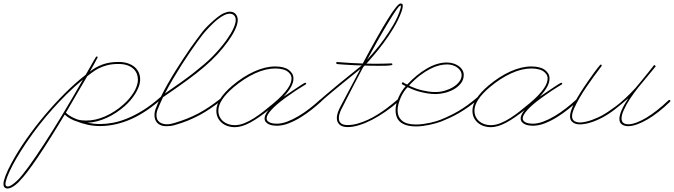

<svg xmlns="http://www.w3.org/2000/svg" viewBox="-344 -723 3892 1109"><path d="M595.1 -165.4Q596.4 -162.8 596.4 -161.5Q596.4 -157.6 594.4 -156.9Q503.9 -75.5 415.4 -35.8Q326.8 3.9 236.3 5.2Q196.6 5.2 160.8 -2.9Q125 -11.1 100.3 -21.5Q82 -26.7 63.5 -36.8Q44.9 -46.9 29.9 -61.2Q-59.2 87.2 -125.3 184.9Q-191.4 282.6 -231.1 322.9Q-231.8 324.2 -238.6 331.1Q-245.4 337.9 -255.5 345.7Q-265.6 353.5 -277.7 359.7Q-289.7 365.9 -300.1 365.9Q-311.8 365.9 -318 358.7Q-324.2 351.6 -324.2 340.5Q-324.2 323.6 -312.2 292Q-300.1 260.4 -277.3 218.1Q-240.9 150.4 -191.4 79.8Q-141.9 9.1 -85.6 -57.6Q-29.3 -124.3 31.2 -184.6Q91.8 -244.8 151 -291Q171.2 -326.2 182.9 -347Q194.7 -367.8 201.2 -379.2Q207.7 -390.6 210.3 -393.9Q212.9 -397.1 214.2 -397.1Q216.1 -397.1 218.1 -395.8Q220.1 -394.5 220.1 -391.3Q220.1 -391.9 219.4 -390.3Q218.8 -388.7 214.5 -380.9Q210.3 -373 201.2 -356.1Q192.1 -339.2 175.1 -309.2Q207 -335.3 247.7 -350.3Q288.4 -365.2 339.8 -365.2Q371.1 -365.2 394.9 -357.1Q418.6 -349 434.2 -335.3Q449.9 -321.6 457.7 -303.4Q465.5 -285.2 465.5 -265Q465.5 -244.1 457.7 -223Q449.9 -201.8 437.5 -182Q425.1 -162.1 409.5 -143.9Q393.9 -125.7 377.6 -111.3Q354.2 -90.5 327.1 -72.6Q300.1 -54.7 271.8 -42Q243.5 -29.3 215.2 -22.1Q186.8 -15 160.8 -15Q177.7 -11.1 195.6 -8.8Q213.5 -6.5 235 -6.5Q268.2 -6.5 307.3 -13.7Q346.4 -20.8 390.6 -38.7Q434.9 -56.6 484 -87.2Q533.2 -117.8 586.6 -165.4Q588.5 -167.3 590.5 -167.3Q591.8 -167.3 592.8 -166.7Q593.8 -166 595.1 -165.4ZM-239.6 315.1Q-215.5 290.4 -177.7 238.3Q-140 186.2 -91.1 111.3Q-42.3 36.5 15 -58.3Q72.3 -153 135.4 -263.7Q85.3 -222.7 41.3 -179Q-2.6 -135.4 -39.7 -93.8Q-76.8 -52.1 -106.1 -15.3Q-135.4 21.5 -155.6 49.5Q-193.4 101.6 -222.7 148.1Q-252 194.7 -271.8 232.7Q-291.7 270.8 -302.1 298.5Q-312.5 326.2 -312.5 340.5Q-312.5 345.7 -309.6 349.9Q-306.6 354.2 -299.5 354.2Q-292.3 354.2 -283.5 349.6Q-274.7 345.1 -266.3 338.5Q-257.8 332 -250.7 325.5Q-243.5 319 -239.6 315.1ZM104.2 -32.6Q116.5 -29.3 128.6 -28Q140.6 -26.7 151.7 -26.7Q207 -26 264.3 -51.4Q321.6 -76.8 369.8 -120.4Q385.4 -134.1 400.1 -151Q414.7 -168 426.4 -186.2Q438.2 -204.4 445.3 -224.3Q452.5 -244.1 452.5 -263.7Q452.5 -279.9 446.6 -295.9Q440.8 -311.8 427.7 -324.5Q414.7 -337.2 393.2 -345.4Q371.7 -353.5 339.8 -353.5Q302.1 -353.5 274.1 -346Q246.1 -338.5 224.9 -327.5Q203.8 -316.4 188.2 -304.4Q172.5 -292.3 160.2 -283.2Q135.4 -240.2 102.9 -185.9Q70.3 -131.5 36.5 -71.6Q50.1 -57.9 69.7 -47.9Q89.2 -37.8 104.2 -32.6Z M617.2 5.9Q598.3 5.9 585.3 0.7Q572.3 -4.6 564.1 -13.3Q556 -22.1 552.1 -33.5Q548.2 -44.9 548.2 -56.6Q548.2 -70.3 550.8 -80.4Q553.4 -90.5 554 -91.8Q566.4 -126.3 585.6 -165Q604.8 -203.8 627 -242.5Q649.1 -281.2 672.2 -318Q695.3 -354.8 715.5 -385.4Q737 -418.6 756.8 -446.6Q776.7 -474.6 792 -495.1Q807.3 -515.6 816.4 -527.7Q825.5 -539.7 825.5 -539.7Q825.5 -540.4 838.2 -554.7Q850.9 -569 869.8 -586.9Q888.7 -604.8 910.5 -622.4Q932.3 -640 951.2 -647.8Q969.4 -655.6 983.7 -655.6Q1005.2 -655.6 1017.3 -641.6Q1029.3 -627.6 1029.3 -607.4Q1029.3 -593.8 1024.1 -577.5Q1018.9 -561.2 1010.7 -544.9Q1002.6 -528.6 992.5 -513Q982.4 -497.4 972.7 -483.7Q943.4 -443.4 911.1 -408.5Q878.9 -373.7 835.9 -336.9Q793 -300.1 735.4 -258.1Q677.7 -216.1 597.7 -161.5Q588.5 -142.6 580.4 -124Q572.3 -105.5 565.1 -87.2Q563.8 -83.3 562.5 -78.1Q561.2 -73.6 560.5 -68Q559.9 -62.5 559.9 -56.6Q559.9 -30.6 577.1 -17.9Q594.4 -5.2 619.8 -5.2Q640 -5.2 662.8 -12.4Q703.8 -24.7 738 -38.4Q772.1 -52.1 803.1 -68.7Q834 -85.3 863.6 -105.1Q893.2 -125 925.1 -149.7Q927.7 -151 929 -151Q934.9 -151 934.9 -145.2Q934.9 -141.3 932.9 -140.6Q900.4 -115.9 870.1 -95.4Q839.8 -74.9 808.3 -57.9Q776.7 -41 741.9 -26.7Q707 -12.4 665.4 -0.7Q652.3 3.3 640 4.6Q627.6 5.9 617.2 5.9ZM834.6 -532.6Q833.3 -531.2 822.3 -517.3Q811.2 -503.3 793.9 -479.2Q776.7 -455.1 753.9 -422.2Q731.1 -389.3 706.7 -350.9Q682.3 -312.5 656.9 -269.9Q631.5 -227.2 608.7 -182.9Q659.5 -218.1 700.2 -247.1Q740.9 -276 773.8 -301.8Q806.6 -327.5 833.3 -350.3Q860 -373 882.5 -395.8Q904.9 -418.6 924.8 -441.7Q944.7 -464.8 963.5 -490.9Q990.2 -528 1003.9 -557.9Q1017.6 -587.9 1017.6 -608.1Q1017.6 -624.3 1008.1 -634.1Q998.7 -643.9 983.1 -643.9Q968.1 -643.9 951.5 -635.7Q934.9 -627.6 918.6 -615.2Q902.3 -602.9 887.4 -588.5Q872.4 -574.2 860.7 -561.8Q849 -549.5 841.8 -541Q834.6 -532.6 834.6 -532.6Z M1513 -146.5Q1514.3 -143.9 1514.3 -141.9Q1514.3 -140.6 1513 -138Q1489.6 -116.5 1458.7 -91.8Q1427.7 -67.1 1393.6 -45.9Q1359.4 -24.7 1323.6 -10.7Q1287.8 3.3 1253.9 3.3Q1244.1 3.3 1232.1 1.6Q1220.1 0 1209.3 -4.9Q1198.6 -9.8 1191.4 -18.2Q1184.2 -26.7 1184.2 -39.7Q1184.2 -59.2 1207.7 -87.9Q1150.4 -41.7 1101.2 -15Q1052.1 11.7 1011.1 11.7Q990.2 11.7 971 5.2Q951.8 -1.3 937.2 -13.7Q922.5 -26 914.1 -43.6Q905.6 -61.2 905.6 -84Q905.6 -149.7 998 -228.5Q1060.5 -281.2 1124.7 -310.2Q1188.8 -339.2 1246.1 -339.2Q1273.4 -339.2 1295.6 -332.7Q1296.9 -332.7 1305.7 -329.4Q1314.5 -326.2 1324.5 -318.7Q1334.6 -311.2 1342.8 -299.2Q1350.9 -287.1 1350.9 -268.9Q1350.9 -224 1293.6 -164.1Q1317.1 -179.7 1338.9 -194.3Q1360.7 -209 1377.3 -220.1Q1393.9 -231.1 1404.3 -237.6Q1414.7 -244.1 1416 -244.1Q1416.7 -244.8 1418.6 -244.8Q1424.5 -244.8 1424.5 -238.9Q1424.5 -237 1417.6 -232.7Q1410.8 -228.5 1396.2 -219.7Q1381.5 -210.9 1359 -196Q1336.6 -181 1306 -158.9Q1251.3 -119.1 1223.6 -88.5Q1196 -57.9 1196 -39.1Q1196 -29.9 1202.1 -23.8Q1208.3 -17.6 1217.1 -14.3Q1225.9 -11.1 1235.7 -9.8Q1245.4 -8.5 1253.3 -8.5Q1282.6 -8.5 1314.8 -20.5Q1347 -32.6 1379.9 -52.1Q1412.8 -71.6 1444.7 -96.4Q1476.6 -121.1 1504.6 -147.1Q1507.2 -148.4 1508.5 -148.4Q1511.1 -148.4 1513 -146.5ZM1011.1 0Q1038.4 0 1067.1 -11.4Q1095.7 -22.8 1124 -41Q1152.3 -59.2 1179.7 -80.7Q1207 -102.2 1231.8 -123Q1264.3 -149.7 1285.2 -171.9Q1306 -194 1318.4 -212.2Q1330.7 -230.5 1335.3 -244.5Q1339.8 -258.5 1339.8 -268.9Q1339.8 -283.9 1332.7 -293.9Q1325.5 -304 1316.7 -310.2Q1307.9 -316.4 1300.5 -319Q1293 -321.6 1292.3 -321.6Q1270.8 -327.5 1246.1 -327.5Q1190.8 -327.5 1128.9 -299.2Q1067.1 -270.8 1005.9 -219.4Q917.3 -144.5 917.3 -84Q917.3 -64.5 924.8 -48.8Q932.3 -33.2 945 -22.5Q957.7 -11.7 974.9 -5.9Q992.2 0 1011.1 0Z M1500.7 -143.2Q1518.2 -158.9 1538.1 -175.5Q1557.9 -192.1 1578.5 -209.3Q1599 -226.6 1619.1 -243.2Q1639.3 -259.8 1658.2 -274.7Q1701.8 -310.5 1745.4 -345.1Q1737.6 -345.1 1719.1 -345.7Q1700.5 -346.4 1678.7 -347.7Q1656.9 -349 1636.1 -350.3Q1615.2 -351.6 1603.5 -352.9Q1597.7 -354.2 1597.7 -359.4Q1597.7 -364.6 1603.5 -364.6Q1604.8 -364.6 1607.1 -364.6Q1609.4 -364.6 1614.6 -363.9Q1684.9 -358.1 1751.3 -356.1Q1794.9 -438.2 1831.4 -502.6Q1867.8 -567.1 1895.5 -611.7Q1923.2 -656.2 1942.1 -679.7Q1960.9 -703.1 1970.1 -703.1Q1972.7 -703.1 1977.5 -701.2Q1982.4 -699.2 1982.4 -689.5Q1982.4 -680.3 1979.2 -668.9Q1975.9 -657.6 1974 -652.3Q1955.7 -604.8 1928.1 -559.2Q1900.4 -513.7 1871.1 -474.3Q1841.8 -434.9 1815.1 -404Q1788.4 -373 1772.8 -355.5Q1786.5 -355.5 1799.8 -355.1Q1813.2 -354.8 1826.2 -354.8Q1872.4 -354.8 1916.7 -356.8Q1922.5 -356.8 1922.5 -350.9Q1922.5 -347 1911.5 -345.4Q1900.4 -343.8 1885.1 -343.4Q1869.8 -343.1 1854.2 -343.1Q1838.5 -343.1 1829.4 -343.1Q1812.5 -343.1 1795.9 -343.4Q1779.3 -343.8 1762.4 -344.4Q1759.1 -341.1 1757.2 -338.9Q1755.2 -336.6 1753.3 -334.6Q1727.9 -286.5 1705.1 -242.8Q1682.3 -199.2 1665.4 -166Q1648.4 -132.8 1638.3 -112.6Q1628.3 -92.4 1627.6 -91.8Q1623 -83.3 1620.4 -74.9Q1617.2 -67.7 1615.2 -58.6Q1613.3 -49.5 1613.3 -40.4Q1613.3 -0.7 1663.4 -0.7Q1692.7 -0.7 1723 -9.4Q1753.3 -18.2 1782.6 -31.9Q1811.8 -45.6 1838.5 -62.5Q1865.2 -79.4 1887.7 -96Q1910.2 -112.6 1926.8 -126.6Q1943.4 -140.6 1952.5 -148.4Q1955.1 -149.7 1956.4 -149.7Q1962.2 -149.7 1962.2 -143.9Q1962.2 -141.3 1960.3 -139.3Q1923.2 -106.1 1883.1 -78.5Q1843.1 -50.8 1804.7 -30.9Q1766.3 -11.1 1730.1 0Q1694 11.1 1664.7 11.1Q1632.8 11.1 1617.2 -3.3Q1601.6 -17.6 1601.6 -41Q1601.6 -50.8 1603.8 -60.5Q1606.1 -70.3 1609 -78.1Q1612 -85.9 1614.3 -90.8Q1616.5 -95.7 1617.2 -97Q1617.8 -98.3 1627.9 -117.8Q1638 -137.4 1654.9 -168.9Q1671.9 -200.5 1693.4 -241.2Q1714.8 -281.9 1737.6 -324.9Q1737 -324.2 1721.7 -311.8Q1706.4 -299.5 1682.9 -280.6Q1659.5 -261.7 1631.5 -238.9Q1603.5 -216.1 1578.1 -195Q1552.7 -173.8 1533.5 -157.2Q1514.3 -140.6 1508.5 -134.1Q1505.9 -131.5 1503.3 -131.5Q1500 -131.5 1498.7 -133.5Q1497.4 -135.4 1497.4 -137.4Q1497.4 -140.6 1500.7 -143.2ZM1776 -377Q1791 -393.9 1818 -425.1Q1845.1 -456.4 1873.7 -496.1Q1902.3 -535.8 1928.7 -581.1Q1955.1 -626.3 1968.8 -671.9Q1970.7 -677.7 1971 -681.6Q1971.4 -685.5 1971.4 -688.2Q1971.4 -691.4 1970.1 -691.4Q1962.9 -691.4 1942.7 -662.1Q1922.5 -632.8 1894.9 -586.9Q1867.2 -541 1835.9 -485.4Q1804.7 -429.7 1776 -377Z M1982.4 -8.5Q1959.6 -20.8 1950.2 -41Q1940.8 -61.2 1940.8 -85.3Q1940.8 -104.2 1945.6 -124.3Q1950.5 -144.5 1959 -163.1Q1967.4 -181.6 1977.9 -197.6Q1988.3 -213.5 1999.3 -225.3Q1988.9 -230.5 1984 -233.1Q1979.2 -235.7 1977.9 -237.3Q1976.6 -238.9 1976.9 -239.6Q1977.2 -240.2 1977.2 -241.5Q1977.2 -247.4 1983.1 -247.4Q1985.7 -247.4 1985 -247.7Q1984.4 -248 1985 -247.1Q1985.7 -246.1 1989.9 -243.5Q1994.1 -240.9 2007.8 -234.4Q2062.5 -293 2122.1 -327.5Q2181.6 -362 2237 -362Q2255.9 -362 2273.4 -356.8Q2291 -351.6 2304.7 -342.1Q2318.4 -332.7 2326.5 -319.3Q2334.6 -306 2334.6 -289.7Q2334.6 -262.4 2318 -241.5Q2301.4 -220.7 2277 -207Q2252.6 -193.4 2224.6 -186.5Q2196.6 -179.7 2173.2 -179.7Q2144.5 -179.7 2118.5 -184.6Q2092.4 -189.5 2071.3 -195.6Q2050.1 -201.8 2034.5 -208.7Q2018.9 -215.5 2010.4 -219.4Q2000.7 -210.3 1990.2 -195Q1979.8 -179.7 1971.7 -161.8Q1963.5 -143.9 1958 -124Q1952.5 -104.2 1952.5 -85.3Q1952.5 -48.2 1978.2 -26Q2003.9 -3.9 2057.9 -3.9Q2078.8 -3.9 2100.3 -6.8Q2121.7 -9.8 2141.3 -14Q2160.8 -18.2 2176.4 -23.1Q2192.1 -28 2201.8 -31.9Q2227.9 -42.3 2252.9 -54.4Q2278 -66.4 2303.7 -81.4Q2329.4 -96.4 2356.8 -116.2Q2384.1 -136.1 2415.4 -162.8Q2418 -164.1 2419.3 -164.1Q2421.2 -164.1 2423.2 -162.8Q2425.1 -161.5 2425.1 -158.2Q2425.1 -155.6 2423.2 -153.6Q2391.3 -126.3 2363.3 -106.4Q2335.3 -86.6 2309.2 -71.3Q2283.2 -56 2257.8 -44.3Q2232.4 -32.6 2205.7 -21.5Q2191.4 -16.3 2173.8 -11.1Q2156.2 -5.9 2137 -2Q2117.8 2 2097.7 4.6Q2077.5 7.2 2057.9 7.2Q2037.1 7.2 2017.6 3.6Q1998 0 1982.4 -8.5ZM2035.8 -220.7Q2046.2 -216.1 2060.9 -210.9Q2075.5 -205.7 2093.1 -201.5Q2110.7 -197.3 2130.9 -194.3Q2151 -191.4 2171.9 -191.4Q2198.6 -191.4 2225.3 -199.2Q2252 -207 2273.4 -220.1Q2294.9 -233.1 2308.6 -251Q2322.3 -268.9 2322.3 -288.4Q2322.3 -302.1 2315.4 -313.5Q2308.6 -324.9 2296.9 -333.3Q2285.2 -341.8 2269.9 -346.4Q2254.6 -350.9 2238.3 -350.9Q2217.4 -350.9 2193 -345.1Q2168.6 -339.2 2141 -325.2Q2113.3 -311.2 2082.4 -287.8Q2051.4 -264.3 2018.2 -228.5Z M2992.2 -146.5Q2993.5 -143.9 2993.5 -141.9Q2993.5 -140.6 2992.2 -138Q2968.8 -116.5 2937.8 -91.8Q2906.9 -67.1 2872.7 -45.9Q2838.5 -24.7 2802.7 -10.7Q2766.9 3.3 2733.1 3.3Q2723.3 3.3 2711.3 1.6Q2699.2 0 2688.5 -4.9Q2677.7 -9.8 2670.6 -18.2Q2663.4 -26.7 2663.4 -39.7Q2663.4 -59.2 2686.8 -87.9Q2629.6 -41.7 2580.4 -15Q2531.2 11.7 2490.2 11.7Q2469.4 11.7 2450.2 5.2Q2431 -1.3 2416.3 -13.7Q2401.7 -26 2393.2 -43.6Q2384.8 -61.2 2384.8 -84Q2384.8 -149.7 2477.2 -228.5Q2539.7 -281.2 2603.8 -310.2Q2668 -339.2 2725.3 -339.2Q2752.6 -339.2 2774.7 -332.7Q2776 -332.7 2784.8 -329.4Q2793.6 -326.2 2803.7 -318.7Q2813.8 -311.2 2821.9 -299.2Q2830.1 -287.1 2830.1 -268.9Q2830.1 -224 2772.8 -164.1Q2796.2 -179.7 2818 -194.3Q2839.8 -209 2856.4 -220.1Q2873 -231.1 2883.5 -237.6Q2893.9 -244.1 2895.2 -244.1Q2895.8 -244.8 2897.8 -244.8Q2903.6 -244.8 2903.6 -238.9Q2903.6 -237 2896.8 -232.7Q2890 -228.5 2875.3 -219.7Q2860.7 -210.9 2838.2 -196Q2815.8 -181 2785.2 -158.9Q2730.5 -119.1 2702.8 -88.5Q2675.1 -57.9 2675.1 -39.1Q2675.1 -29.9 2681.3 -23.8Q2687.5 -17.6 2696.3 -14.3Q2705.1 -11.1 2714.8 -9.8Q2724.6 -8.5 2732.4 -8.5Q2761.7 -8.5 2793.9 -20.5Q2826.2 -32.6 2859 -52.1Q2891.9 -71.6 2923.8 -96.4Q2955.7 -121.1 2983.7 -147.1Q2986.3 -148.4 2987.6 -148.4Q2990.2 -148.4 2992.2 -146.5ZM2490.2 0Q2517.6 0 2546.2 -11.4Q2574.9 -22.8 2603.2 -41Q2631.5 -59.2 2658.9 -80.7Q2686.2 -102.2 2710.9 -123Q2743.5 -149.7 2764.3 -171.9Q2785.2 -194 2797.5 -212.2Q2809.9 -230.5 2814.5 -244.5Q2819 -258.5 2819 -268.9Q2819 -283.9 2811.8 -293.9Q2804.7 -304 2795.9 -310.2Q2787.1 -316.4 2779.6 -319Q2772.1 -321.6 2771.5 -321.6Q2750 -327.5 2725.3 -327.5Q2669.9 -327.5 2608.1 -299.2Q2546.2 -270.8 2485 -219.4Q2396.5 -144.5 2396.5 -84Q2396.5 -64.5 2404 -48.8Q2411.5 -33.2 2424.2 -22.5Q2436.8 -11.7 2454.1 -5.9Q2471.4 0 2490.2 0Z M3285.2 5.9Q3263.7 5.9 3248.7 -3.9Q3233.7 -13.7 3233.7 -36.5Q3233.7 -56 3246.1 -85.6Q3258.5 -115.2 3285.2 -155.6Q3244.1 -119.8 3207.4 -91.1Q3170.6 -62.5 3132.2 -42.3Q3104.2 -28 3082 -20.2Q3059.9 -12.4 3043.9 -9.1Q3028 -5.9 3018.9 -5.2Q3009.8 -4.6 3007.8 -4.6Q3007.2 -4.6 2997.7 -4.9Q2988.3 -5.2 2977.5 -9.1Q2966.8 -13 2957.7 -22.8Q2948.6 -32.6 2948.6 -52.1Q2948.6 -80.1 2974.6 -129.9Q3000.7 -179.7 3051.4 -252.6Q3072.9 -283.9 3087.2 -303.1Q3101.6 -322.3 3109.7 -332.7Q3117.8 -343.1 3121.4 -346.7Q3125 -350.3 3125.7 -350.3Q3131.5 -350.3 3131.5 -343.8Q3131.5 -341.8 3130.2 -340.5Q3130.2 -340.5 3117.5 -323.9Q3104.8 -307.3 3085.9 -281.2Q3067.1 -255.2 3044.9 -223Q3022.8 -190.8 3004.2 -158.9Q2985.7 -127 2973 -98.6Q2960.3 -70.3 2960.3 -52.1Q2960.3 -31.9 2973.6 -23.8Q2987 -15.6 3005.9 -15.6Q3021.5 -15.6 3039.7 -19.9Q3057.9 -24.1 3075.2 -30.3Q3092.4 -36.5 3106.4 -43Q3120.4 -49.5 3128.3 -53.4Q3164.7 -72.9 3215.2 -110.7Q3265.6 -148.4 3326.2 -214.2Q3343.7 -235 3363 -258.5Q3382.2 -281.9 3398.1 -301.8Q3414.1 -321.6 3424.5 -335Q3434.9 -348.3 3434.9 -348.3L3444 -340.5Q3419.9 -309.9 3393.6 -279.3Q3367.2 -248.7 3342.1 -217.1Q3317.1 -185.5 3295.2 -152.7Q3273.4 -119.8 3257.8 -84.6Q3246.1 -57.9 3246.1 -39.1Q3246.1 -5.2 3285.2 -5.2Q3306 -5.2 3333 -15.3Q3360 -25.4 3390.3 -43.6Q3420.6 -61.8 3453.1 -87.6Q3485.7 -113.3 3518.2 -144.5Q3520.8 -145.8 3522.8 -145.8Q3528 -145.8 3528 -140Q3528 -137.4 3526.7 -136.1Q3493.5 -103.5 3460.3 -77.5Q3427.1 -51.4 3395.8 -33.2Q3364.6 -15 3336.6 -4.9Q3308.6 5.2 3285.2 5.9Z"/></svg>

Font: League Script
Style: League Script
Weight: 400
Foundry: Haley Fiege
Version: Version 1.001